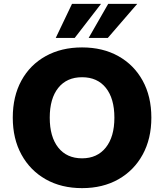

<svg xmlns="http://www.w3.org/2000/svg" viewBox="-20 -961 847 992"><path d="M404 11Q297 11 216.5 -34.5Q136 -80 91 -162Q46 -244 46 -353Q46 -463 90.5 -544.5Q135 -626 216 -671Q297 -716 404 -716Q511 -716 591.5 -671Q672 -626 717 -544.5Q762 -463 762 -353Q762 -244 717 -162Q672 -80 591.5 -34.5Q511 11 404 11ZM404 -143Q482 -143 526.5 -198.5Q571 -254 571 -353Q571 -452 527 -507Q483 -562 404 -562Q325 -562 281 -507Q237 -452 237 -353Q237 -254 281 -198.5Q325 -143 404 -143ZM268 -765 352 -941H502L366 -765ZM438 -765 539 -941H689L537 -765Z"/></svg>

Font: Nunito Sans Black
Style: Regular
Weight: 900
Designer: Vernon Adams
Foundry: Vernon Adams
Version: Version 3.006; ttfautohint (v1.8.3)